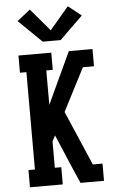

<svg xmlns="http://www.w3.org/2000/svg" viewBox="-64 -1026 627 1067"><g transform="rotate(-5 250.0 -492.0)"><path d="M59 0V-96H95V-639H59V-735H242V-639H206V-447L340 -735H472V-639H410L287 -400L418 -96H472V0H341L304 -84L223 -275L206 -243V-96H242V0ZM200 -800 71 -926 144 -984 250 -859 356 -984 429 -926 300 -800Z"/></g></svg>

Font: Iosevka Gothic
Style: Bold
Weight: 700
Monospace: yes
Designer: Belleve Invis
Foundry: Belleve Invis
Version: Version 15.5.1; ttfautohint (v1.8.4)